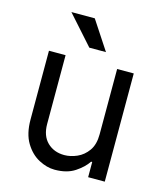

<svg xmlns="http://www.w3.org/2000/svg" viewBox="-113 -842 802 935"><g transform="rotate(15 287.5 -374.5)"><path d="M417.6 -215.9V-545.5H501.4V0H417.6V-76.7H411.9Q391.7 -45.8 351.7 -19.4Q311.8 7.1 250 7.1Q210.2 7.1 169.6 -14.6Q128.9 -36.2 101.4 -81.7Q73.9 -127.1 73.9 -198.9V-545.5H157.7V-198.9Q157.7 -139.2 191.2 -106.5Q224.8 -73.9 277 -73.9Q308.2 -73.9 340.7 -88.1Q373.2 -102.3 395.4 -133.5Q417.6 -164.8 417.6 -215.9ZM248.6 -755.7 343.8 -610.8H259.9L130.7 -755.7Z"/></g></svg>

Font: Inter UI
Style: Regular
Weight: 400
Designer: Rasmus Andersson
Foundry: rsms
Version: Version 2.2